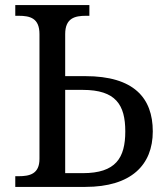

<svg xmlns="http://www.w3.org/2000/svg" viewBox="-20 -734 660 754"><path d="M40 0H315C495 0 580 -86 580 -218C580 -350 505 -435 315 -435H236V-600C236 -663 274 -672 318 -672H331V-714H40V-672H53C98 -672 135 -663 135 -600V-110C135 -51 97 -42 53 -42H40ZM236 -54V-381H305C435 -381 472 -322 472 -218C472 -114 435 -54 305 -54Z"/></svg>

Font: Noto Serif
Style: Regular
Weight: 400
Designer: Monotype Design Team
Foundry: Monotype Imaging Inc.
Version: Version 2.015